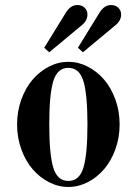

<svg xmlns="http://www.w3.org/2000/svg" viewBox="-20 -732 544 764"><path d="M176 -237C176 -316.3 181.3 -373.7 192 -409C202.7 -444.3 222.7 -462 252 -462C281.3 -462 301.3 -444.3 312 -409C322.7 -373.7 328 -316.3 328 -237C328 -157.7 322.7 -100.3 312 -65C301.3 -29.7 281.3 -12 252 -12C222.7 -12 202.7 -29.7 192 -65C181.3 -100.3 176 -157.7 176 -237ZM48 -237C48 -201.7 53.7 -168.5 65 -137.5C76.3 -106.5 91.3 -80.2 110 -58.5C128.7 -36.8 150.3 -19.7 175 -7C199.7 5.7 225.3 12 252 12C278.7 12 304.3 5.7 329 -7C353.7 -19.7 375.3 -36.8 394 -58.5C412.7 -80.2 427.7 -106.5 439 -137.5C450.3 -168.5 456 -201.7 456 -237C456 -272.3 450.3 -305.5 439 -336.5C427.7 -367.5 412.7 -393.8 394 -415.5C375.3 -437.2 353.7 -454.3 329 -467C304.3 -479.7 278.7 -486 252 -486C225.3 -486 199.7 -479.7 175 -467C150.3 -454.3 128.7 -437.2 110 -415.5C91.3 -393.8 76.3 -367.5 65 -336.5C53.7 -305.5 48 -272.3 48 -237ZM290 -542 310 -524 435 -628C453 -641.3 462 -656.7 462 -674C462 -684.7 458.3 -693.7 451 -701C443.7 -708.3 434 -712 422 -712C403.3 -712 387.7 -701.3 375 -680ZM156 -542 176 -524 301 -628C319 -641.3 328 -656.7 328 -674C328 -684.7 324.3 -693.7 317 -701C309.7 -708.3 300 -712 288 -712C269.3 -712 253.7 -701.3 241 -680Z"/></svg>

Font: Km Standard TT
Style: Bold
Weight: 700
Designer: Alexey Kryukov <alexios@thessalonica.org.ru>
Version: Version 2.0.2